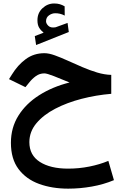

<svg xmlns="http://www.w3.org/2000/svg" viewBox="-20 -767 725 1124"><path d="M235.4 -575.7Q218.8 -588.9 209 -605.2Q199.2 -621.6 199.2 -648.4Q199.2 -691.4 228.8 -719Q258.3 -746.6 296.9 -746.6Q315.9 -746.6 330.1 -742.4Q344.2 -738.3 358.4 -730L358.9 -675.8Q343.8 -683.6 330.6 -686.5Q317.4 -689.5 303.7 -689.5Q284.2 -689.5 266.8 -677.2Q249.5 -665 249.5 -642.1Q250 -628.4 263.2 -615.7Q276.4 -603 302.7 -606.9Q303.2 -606.9 307.1 -607.9L375.5 -632.8L382.8 -579.6L191.4 -503.4L183.6 -555.7ZM631.3 -328.6V-217.8Q543 -210.4 457.8 -188.5Q372.6 -166.5 303.5 -130.6Q234.4 -94.7 193.1 -45.4Q151.9 3.9 151.9 65.4Q151.9 141.6 213.4 180.9Q274.9 220.2 378.9 220.2Q442.9 220.2 503.4 208Q564 195.8 614.3 174.8L647 287.6Q586.4 313 517.3 325.2Q448.2 337.4 379.4 337.4Q285.2 337.4 209.2 309.8Q133.3 282.2 88.6 222.9Q43.9 163.6 43.9 68.8Q43.9 -20 87.9 -90.1Q131.8 -160.2 209.2 -209.5Q286.6 -258.8 387.2 -284.2Q335.9 -305.7 295.2 -321.5Q254.4 -337.4 239.7 -337.4Q211.9 -337.4 189.7 -321.3Q167.5 -305.2 150.4 -283.2L128.9 -256.8L32.7 -303.7L49.3 -330.1Q84 -386.7 131.1 -421.1Q178.2 -455.6 240.2 -455.6Q266.1 -455.6 301.3 -442.9Q336.4 -430.2 377.4 -411.6Q418.5 -393.1 461.9 -374.3Q505.4 -355.5 548.6 -342.5Q591.8 -329.6 631.3 -328.6Z"/></svg>

Font: Vazirmatn RD UI SemiBold
Style: Regular
Weight: 600
Designer: Saber Rastikerdar
Foundry: Saber Rastikerdar
Version: Version 33.003